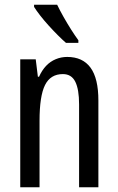

<svg xmlns="http://www.w3.org/2000/svg" viewBox="-20 -786 496 806"><path d="M262 -547Q327 -547 360 -502Q393 -457 393 -364V0H312V-348Q312 -411 296 -443Q280 -475 244 -475Q192 -475 169 -429Q146 -383 146 -279V0H65V-537H130L139 -464H144Q156 -491 173.5 -509.5Q191 -528 214 -537.5Q237 -547 262 -547ZM220 -766Q231 -743 246.5 -715.5Q262 -688 278.5 -662Q295 -636 309 -617V-606H257Q242 -619 223 -638Q204 -657 184.5 -678.5Q165 -700 149 -720.5Q133 -741 123 -757V-766Z"/></svg>

Font: Noto Sans ExtraCondensed
Style: Regular
Weight: 400
Width: 2
Designer: Monotype Design Team
Foundry: Monotype Imaging Inc.
Version: Version 2.013